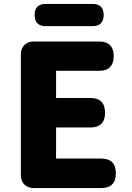

<svg xmlns="http://www.w3.org/2000/svg" viewBox="-20 -956 670 976"><path d="M86 -372V-65C86 -26 112 0 151 0H327H494C544 0 569 -25 569 -75C569 -125 544 -150 494 -150H265V-308H439C489 -308 514 -333 514 -383C514 -433 489 -458 439 -458H265V-596H484C533 -596 558 -622 558 -671C558 -720 533 -745 484 -745H151C112 -745 86 -719 86 -680ZM331 -936H212C175 -936 156 -917 156 -880C156 -843 175 -823 212 -823H331H451C488 -823 507 -843 507 -880C507 -917 488 -936 451 -936Z"/></svg>

Font: GenSenRounded2 TW H
Style: Regular
Weight: 900
Version: Version 2.100;PS 2.1;hotconv 16.6.51;makeotf.lib2.5.65220 DE